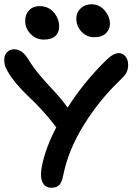

<svg xmlns="http://www.w3.org/2000/svg" viewBox="-21 -904 656 908"><path d="M423.8 -728Q389.2 -728 364.5 -754.2Q339.8 -780.3 339.8 -816.9Q339.8 -845.2 360.6 -864.5Q381.3 -883.8 411.1 -883.8Q449.7 -883.8 474.4 -854.2Q499 -824.7 499 -791Q499 -765.6 480.2 -746.8Q461.4 -728 423.8 -728ZM186 -716.8Q149.4 -716.8 123.8 -743.2Q98.1 -769.5 98.1 -805.2Q98.1 -835.9 116.7 -855.5Q135.3 -875 166 -875Q208 -875 233.4 -845.2Q258.8 -815.4 258.8 -779.8Q258.8 -751 241 -733.9Q223.1 -716.8 186 -716.8ZM222.2 -16.1Q191.4 -16.1 179.2 -43.7Q167 -71.3 178.2 -123Q194.8 -205.1 245.1 -301.8Q242.7 -304.2 238.8 -310.1Q208 -350.1 176 -384.8Q144 -419.4 122.3 -439.5Q100.6 -459.5 75.2 -486.8Q49.8 -514.2 29.8 -543Q12.2 -569.3 5.6 -585.4Q-1 -601.6 -1 -621.1Q-1 -643.1 12.2 -657Q25.4 -670.9 45.9 -670.9Q81.5 -670.9 107.9 -630.9Q138.2 -582 169.4 -545.7Q200.7 -509.3 235.4 -472.2Q270 -435.1 298.8 -395Q376 -517.1 483.9 -622.1Q515.6 -652.8 541 -652.8Q559.1 -652.8 572 -637.5Q585 -622.1 585 -598.1Q585 -576.2 577.1 -561Q569.3 -545.9 543.9 -522Q448.2 -430.2 375.2 -312.7Q302.2 -195.3 277.8 -74.2Q272 -42.5 259.5 -29.3Q247.1 -16.1 222.2 -16.1Z"/></svg>

Font: Shantell Sans Irregular
Style: Regular
Weight: 500
Designer: Stephen Nixon, Anya Danilova, Shantell Martin
Foundry: Arrow Type
Version: Version 1.006;[9816181b4]